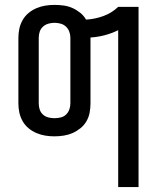

<svg xmlns="http://www.w3.org/2000/svg" viewBox="-20 -548 640 783"><path d="M462 215V-425Q436 -412 407.5 -404.5Q379 -397 349 -395Q349 -395 349 -394.5Q349 -394 349 -394V-126Q349 -107 345.5 -88.5Q342 -70 332.5 -53.5Q323 -37 308 -25Q293 -13 276 -5.5Q259 2 240 5Q221 8 202 8Q183 8 164.5 5Q146 2 128.5 -5.5Q111 -13 96.5 -25Q82 -37 72.5 -53.5Q63 -70 59 -88.5Q55 -107 55 -126V-394Q55 -413 59 -431.5Q63 -450 72.5 -466.5Q82 -483 96.5 -495Q111 -507 128.5 -514.5Q146 -522 164.5 -525Q183 -528 202 -528Q221 -528 239.5 -525.5Q258 -523 275 -515.5Q292 -508 307 -496Q322 -484 331 -468Q367 -470 401.5 -482.5Q436 -495 462 -520H545V215ZM202 -66Q215 -66 227.5 -69Q240 -72 249 -80.5Q258 -89 262.5 -101Q267 -113 267 -126V-394Q267 -407 262.5 -419Q258 -431 249 -439.5Q240 -448 227.5 -451.5Q215 -455 202 -455Q190 -455 177.5 -451.5Q165 -448 155.5 -439.5Q146 -431 142 -419Q138 -407 138 -394V-126Q138 -113 142 -101Q146 -89 155.5 -80.5Q165 -72 177.5 -69Q190 -66 202 -66Z"/></svg>

Font: Iosevka SS04 Extended
Style: Regular
Weight: 400
Width: 7
Monospace: yes
Designer: Belleve Invis
Foundry: Belleve Invis
Version: Version 19.0.0; ttfautohint (v1.8.4)